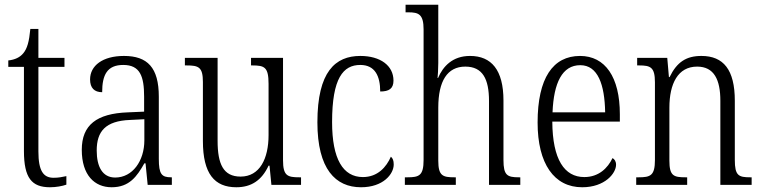

<svg xmlns="http://www.w3.org/2000/svg" viewBox="-20 -780 3215 810"><path d="M191 10C217 10 243 5 260 -1V-37C241 -33 227 -30 206 -30C163 -30 142 -59 142 -141V-498H252V-536H142V-658H108C103 -605 95 -575 78 -555C64 -538 43 -528 15 -525V-498H81V-143C81 -29 114 10 191 10Z M451 10C526 10 558 -36 589 -91H594L603 0H705V-32H702C662 -32 650 -45 650 -110V-372C650 -495 602 -544 503 -544C413 -544 360 -503 360 -445C360 -409 378 -391 411 -391C411 -464 432 -506 500 -506C571 -506 588 -458 588 -372V-309L519 -306C388 -301 325 -253 325 -148C325 -41 379 10 451 10ZM466 -31C412 -31 388 -77 388 -145C388 -225 424 -270 529 -274L589 -277V-188C589 -101 539 -31 466 -31Z M977 10C1040 10 1084 -19 1113 -81H1117L1125 0H1250V-32H1243C1193 -32 1174 -38 1174 -104V-536H1039V-504H1044C1096 -504 1113 -497 1113 -426V-210C1113 -111 1076 -35 995 -35C922 -35 898 -88 898 -186V-536H760V-504H767C818 -504 836 -497 836 -434V-185C836 -47 885 10 977 10Z M1503 10C1597 10 1641 -46 1641 -86C1641 -103 1637 -112 1629 -119C1610 -75 1573 -33 1511 -33C1427 -33 1381 -109 1381 -265C1381 -451 1428 -506 1500 -506C1562 -506 1584 -459 1584 -394C1621 -394 1640 -406 1640 -440C1640 -503 1585 -544 1500 -544C1395 -544 1319 -478 1319 -264C1319 -66 1396 10 1503 10Z M1688 0H1903V-32H1897C1848 -32 1829 -38 1829 -102V-326C1829 -438 1867 -499 1943 -499C2016 -499 2043 -447 2043 -354V0H2175V-32H2169C2120 -32 2104 -40 2104 -105V-356C2104 -485 2053 -544 1963 -544C1889 -544 1849 -500 1828 -451H1826C1827 -461 1829 -490 1829 -514V-760H1691V-728H1703C1746 -728 1767 -720 1767 -656V-105C1767 -39 1748 -32 1699 -32H1688Z M2436 10C2532 10 2579 -49 2579 -85C2579 -100 2572 -109 2564 -113C2544 -71 2506 -33 2445 -33C2361 -33 2311 -107 2310 -267H2595V-298C2595 -455 2533 -544 2427 -544C2313 -544 2248 -451 2248 -263C2248 -89 2318 10 2436 10ZM2533 -306H2311C2316 -431 2352 -505 2428 -505C2502 -505 2531 -424 2533 -306Z M2664 0H2879V-32H2872C2822 -32 2804 -38 2804 -102V-326C2804 -427 2840 -499 2921 -499C2993 -499 3019 -443 3019 -355V0H3151V-32H3145C3096 -32 3080 -39 3080 -105V-355C3080 -486 3032 -544 2939 -544C2876 -544 2836 -519 2805 -455H2802L2795 -536H2668V-504H2676C2724 -504 2743 -497 2743 -433V-105C2743 -39 2724 -32 2674 -32H2664Z"/></svg>

Font: Noto Serif Hebrew Condensed Light
Style: Regular
Weight: 300
Width: 3
Designer: Monotype Design Team
Foundry: Monotype Imaging Inc.
Version: Version 2.004